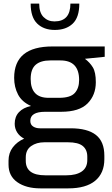

<svg xmlns="http://www.w3.org/2000/svg" viewBox="-20 -792 618 1058"><path d="M557 -479 448 -468Q475 -448 491.5 -421Q508 -394 508 -339Q508 -268 462.5 -222Q417 -176 317 -176H229Q147 -176 147 -126Q147 -105 162.5 -95Q178 -85 200 -85H369Q462 -85 508.5 -48.5Q555 -12 555 66V85Q555 162 504.5 204Q454 246 356 246H203Q124 246 75.5 212Q27 178 27 115V93Q27 51 50.5 20Q74 -11 113 -28Q88 -41 74.5 -62.5Q61 -84 61 -110Q61 -149 84.5 -174Q108 -199 151 -208Q101 -230 79.5 -271Q58 -312 58 -363Q58 -536 269 -536H557ZM416 -351Q416 -459 313 -459H257Q204 -459 176.5 -435Q149 -411 149 -357Q149 -253 247 -253H306Q368 -253 392 -279.5Q416 -306 416 -351ZM225 -8Q181 -8 151.5 13Q122 34 122 75V94Q122 174 229 174H346Q400 174 430.5 153Q461 132 461 90V71Q461 33 436 12.5Q411 -8 354 -8ZM149 -772H196Q196 -722 220 -698Q244 -674 280 -674Q368 -674 368 -772H417Q417 -696 380.5 -661.5Q344 -627 282 -627Q221 -627 185 -662Q149 -697 149 -772Z"/></svg>

Font: Exo Medium
Style: Regular
Weight: 500
Designer: Natanael Gama
Foundry: Natanael Gama
Version: Version 1.500; ttfautohint (v1.6)